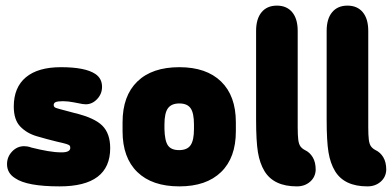

<svg xmlns="http://www.w3.org/2000/svg" viewBox="-20 -652 1394 683"><path d="M192 11Q372 11 372 -125Q372 -177 344 -205Q316 -233 245 -250Q208 -260 192.5 -264Q177 -268 174 -271Q171 -274 171 -278Q171 -286 178.5 -289Q186 -292 204 -292Q213 -292 222.5 -291Q232 -290 242 -288Q268 -283 273.5 -282Q279 -281 285 -281Q308 -281 325.5 -299.5Q343 -318 343 -343Q343 -373 319 -389Q283 -413 197 -413Q115 -413 72 -377Q29 -341 29 -273Q29 -226 52 -202Q75 -178 110.5 -167.5Q146 -157 183 -148Q206 -143 215.5 -140Q225 -137 227.5 -134.5Q230 -132 230 -126Q230 -110 199 -110Q177 -110 150.5 -114.5Q124 -119 92 -127Q84 -130 77.5 -131Q71 -132 66 -132Q41 -132 23 -113Q5 -94 5 -68Q5 -36 34 -18Q76 11 192 11Z M416 -217V-185Q416 -91 468.5 -40Q521 11 618 11Q714 11 766.5 -40Q819 -91 819 -185V-217Q819 -311 766.5 -362Q714 -413 618 -413Q521 -413 468.5 -362Q416 -311 416 -217ZM670 -209V-193Q670 -153 658 -135.5Q646 -118 617 -118Q589 -118 577.5 -134.5Q566 -151 565 -193V-209Q565 -250 577.5 -267Q590 -284 618 -284Q646 -284 658 -267Q670 -250 670 -209Z M1036 11Q1064 11 1083 -5.5Q1102 -22 1103 -48Q1103 -75 1092.5 -92.5Q1082 -110 1065 -118Q1055 -123 1049 -131Q1043 -139 1041 -155Q1039 -171 1039 -199V-542Q1039 -585 1019.5 -608.5Q1000 -632 965 -632Q930 -632 910.5 -608.5Q891 -585 891 -542V-227Q891 -150 897.5 -110.5Q904 -71 921 -43Q954 11 1036 11Z M1287 11Q1315 11 1334 -5.5Q1353 -22 1354 -48Q1354 -75 1343.5 -92.5Q1333 -110 1316 -118Q1306 -123 1300 -131Q1294 -139 1292 -155Q1290 -171 1290 -199V-542Q1290 -585 1270.5 -608.5Q1251 -632 1216 -632Q1181 -632 1161.5 -608.5Q1142 -585 1142 -542V-227Q1142 -150 1148.5 -110.5Q1155 -71 1172 -43Q1205 11 1287 11Z"/></svg>

Font: Beiruti Black
Style: Regular
Weight: 900
Designer: Arlette Boutros
Foundry: Boutros
Version: Version 1.41